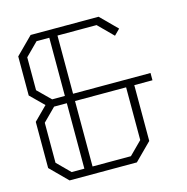

<svg xmlns="http://www.w3.org/2000/svg" viewBox="-115 -910 996 1020"><g transform="rotate(-15 383.0 -400.0)"><path d="M706 -400H606V-93L513 0H143L50 -93V-347L123 -420L50 -492V-707L143 -800H517L606 -711L575 -680L495 -760H280V-440H706ZM95 -509 165 -440H235V-760H165L95 -690ZM165 -40H235V-400H165L95 -330V-110ZM561 -400H280V-40H491L561 -110Z"/></g></svg>

Font: Kumar One Outline
Style: Regular
Weight: 400
Designer: Parimal Parmar
Foundry: Indian Type Foundry
Version: Version 1.000;PS 1.000;hotconv 1.0.88;makeotf.lib2.5.647800